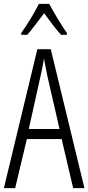

<svg xmlns="http://www.w3.org/2000/svg" viewBox="-20 -967 454 987"><path d="M233 -947H180C158 -903 118 -837 89 -797V-788H120C145 -816 179 -863 207 -899C235 -861 266 -818 294 -788H324V-797C302 -828 257 -901 233 -947ZM356 0H414L241 -714H172L0 0H58L118 -252H297ZM224 -574 286 -304H128L188 -574C196 -609 202 -637 206 -667C211 -637 217 -609 224 -574Z"/></svg>

Font: Noto Sans Georgian ExtraCondensed Light
Style: Regular
Weight: 300
Width: 2
Designer: Monotype Design Team, Akaki Razmadze
Foundry: Google LLC
Version: Version 2.005